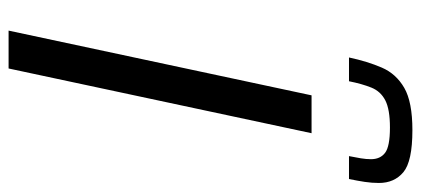

<svg xmlns="http://www.w3.org/2000/svg" viewBox="-280 -676 957 436"><g transform="rotate(90 198.0 -458.5)"><path d="M50 0 197 -688H283L136 0ZM111 -773Q120 -815 134 -847.5Q148 -880 180 -898.5Q212 -917 276 -917Q347 -917 371.5 -896.5Q396 -876 396 -841Q396 -825 393.5 -808.5Q391 -792 387 -773H335Q338 -788 340 -800Q342 -812 342 -823Q342 -844 327.5 -855Q313 -866 270 -866Q229 -866 208.5 -855.5Q188 -845 179.5 -824Q171 -803 165 -773Z"/></g></svg>

Font: Saira
Style: Italic
Weight: 400
Italic angle: -12°
Designer: Hector Gatti with collaboration of the Omnibus-Type team
Foundry: Omnibus-Type
Version: Version 1.100; ttfautohint (v1.8.3)